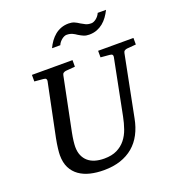

<svg xmlns="http://www.w3.org/2000/svg" viewBox="-157 -1013 1064 1155"><g transform="rotate(-20 374.5 -435.0)"><path d="M690.9 -624Q682.1 -623 675.3 -618.4Q668.5 -613.8 667 -604L589.8 -213.9Q579.6 -159.7 557.1 -116.9Q534.7 -74.2 499.8 -44.7Q464.8 -15.1 417.7 0.5Q370.6 16.1 311 16.1Q264.6 16.1 224.9 6.6Q185.1 -2.9 155.3 -23.9Q125.5 -44.9 108.6 -78.1Q91.8 -111.3 91.8 -159.2Q91.8 -174.3 95 -201.7Q98.1 -229 105 -264.2L174.8 -604Q176.3 -612.3 172.4 -617.7Q168.5 -623 154.8 -624L99.1 -628.9V-670.9H358.9V-628.9L299.8 -624Q291 -623 284.2 -618.4Q277.3 -613.8 275.9 -604L207 -264.2Q201.2 -234.9 198.5 -211.7Q195.8 -188.5 195.8 -174.8Q195.8 -143.1 205.8 -119.6Q215.8 -96.2 234.1 -80.3Q252.4 -64.5 278.6 -56.6Q304.7 -48.8 336.9 -48.8Q385.7 -48.8 418.7 -65.2Q451.7 -81.5 473.6 -108.9Q495.6 -136.2 508.3 -172.6Q521 -209 528.8 -249L599.1 -604Q600.6 -612.3 596.7 -617.7Q592.8 -623 579.1 -624L522.9 -628.9V-670.9H749V-628.9ZM651.9 -886.2Q641.1 -864.3 627.2 -845Q613.3 -825.7 595.5 -811.3Q577.6 -796.9 555.7 -788.6Q533.7 -780.3 506.8 -780.3Q486.3 -780.3 471.2 -786.9Q456.1 -793.5 440.4 -803.2Q434.1 -807.6 427.7 -811.5Q421.4 -815.4 413.8 -818.8Q406.2 -822.3 397.2 -824.2Q388.2 -826.2 376.5 -826.2Q370.1 -826.2 362.1 -822.8Q354 -819.3 346.2 -813.2Q338.4 -807.1 331.5 -798.8Q324.7 -790.5 320.8 -780.3H267.6Q277.8 -802.2 291.7 -821.5Q305.7 -840.8 323.2 -855.2Q340.8 -869.6 362.8 -877.9Q384.8 -886.2 411.6 -886.2Q432.1 -886.2 447.5 -879.6Q462.9 -873 478.5 -862.3Q491.2 -855 505.4 -847.7Q519.5 -840.3 542.5 -840.3Q549.3 -840.3 557.4 -843.8Q565.4 -847.2 573.2 -853.3Q581.1 -859.4 587.6 -867.7Q594.2 -876 598.6 -886.2Z"/></g></svg>

Font: Charis SIL Phon
Style: Italic
Weight: 400
Italic angle: -11°
Foundry: SIL International
Version: Version 5.000